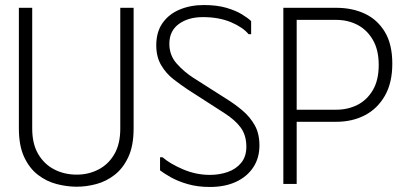

<svg xmlns="http://www.w3.org/2000/svg" viewBox="-20 -731 1601 763"><path d="M511 -221V-700H458V-220Q458 -159 434.5 -118.5Q411 -78 371.5 -57.5Q332 -37 285 -37Q236 -37 196 -57.5Q156 -78 132 -118.5Q108 -159 108 -220V-700H55V-221Q55 -152 76 -107Q97 -62 131 -36Q165 -10 205.5 0.5Q246 11 285 11Q323 11 362.5 0.5Q402 -10 435.5 -36Q469 -62 490 -107Q511 -152 511 -221Z M1011 -153Q1011 -103 986.5 -66Q962 -29 918 -8.5Q874 12 814 12Q765 12 725.5 0.5Q686 -11 658 -27Q630 -43 616 -54V-106H626Q656 -80 707.5 -58Q759 -36 814 -36Q852 -36 885 -47.5Q918 -59 938.5 -84Q959 -109 959 -148Q959 -193 937 -223.5Q915 -254 871 -282L725 -376Q698 -394 669 -416.5Q640 -439 620.5 -472Q601 -505 601 -551Q601 -604 626 -639.5Q651 -675 694 -693Q737 -711 790 -711Q842 -711 879.5 -700Q917 -689 941.5 -674Q966 -659 978 -647V-595H968Q946 -622 898.5 -642.5Q851 -663 786 -663Q728 -663 690.5 -635.5Q653 -608 653 -557Q653 -511 682.5 -478Q712 -445 748 -422L880 -338Q914 -317 944 -291.5Q974 -266 992.5 -233Q1011 -200 1011 -153Z M1106 0V-700H1316Q1380 -700 1430 -676.5Q1480 -653 1509.5 -604Q1539 -555 1539 -478Q1539 -402 1509.5 -350.5Q1480 -299 1430 -273Q1380 -247 1316 -247H1159V0ZM1159 -295H1316Q1362 -295 1400 -314Q1438 -333 1461.5 -372.5Q1485 -412 1485 -473Q1485 -533 1461.5 -573Q1438 -613 1400 -632.5Q1362 -652 1316 -652H1159Z"/></svg>

Font: Phudu Light
Style: Regular
Weight: 300
Version: Version 1.005;gftools[0.9.23]